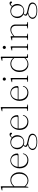

<svg xmlns="http://www.w3.org/2000/svg" viewBox="2029 -2795 1011 5109"><g transform="rotate(-90 2534.5 -240.5)"><path d="M132.5 -712V-390.5Q204 -470 301.5 -470Q360.5 -470 406.5 -440Q452.5 -410 478.8 -357.2Q505 -304.5 505 -237Q505 -159.5 475.2 -104.2Q445.5 -49 396 -19.5Q346.5 10 287 10Q239.5 10 199 -10.8Q158.5 -31.5 130 -68.5L115.5 1Q114 10 106.5 10Q97.5 10 97.5 -2V-667.5Q97.5 -684 81.5 -684H32.5Q19 -684 19 -690.5Q19 -696.5 31.5 -700.5L94.5 -720.5Q111.5 -726 120 -726Q132.5 -726 132.5 -712ZM292 -446.5Q202.5 -446.5 132.5 -363.5V-93.5Q161.5 -55.5 201.5 -34.5Q241.5 -13.5 285.5 -13.5Q336 -13.5 376.8 -38.5Q417.5 -63.5 441.5 -112.2Q465.5 -161 465.5 -231Q465.5 -333.5 416.2 -390Q367 -446.5 292 -446.5Z M1004.5 -285.5Q1004.5 -254.5 963.5 -254.5H648.5Q648 -246 648 -237.5Q648 -132.5 700.2 -75Q752.5 -17.5 834 -17.5Q894.5 -17.5 937.2 -49.5Q980 -81.5 988 -127Q989.5 -137 997.5 -137Q1007 -137 1006 -126.5Q1001 -88 976.5 -57Q952 -26 913.2 -8Q874.5 10 827 10Q760.5 10 711.5 -19Q662.5 -48 636 -101Q609.5 -154 609.5 -225.5Q609.5 -293.5 636.5 -348.8Q663.5 -404 712 -437Q760.5 -470 825.5 -470Q876.5 -470 917 -446.8Q957.5 -423.5 981 -382Q1004.5 -340.5 1004.5 -285.5ZM821.5 -451Q751.5 -451 705.5 -401.8Q659.5 -352.5 650 -274H940Q963.5 -274 963.5 -293.5Q963.5 -362.5 925 -406.8Q886.5 -451 821.5 -451Z M1367 -5Q1462.5 13.5 1497 44.2Q1531.5 75 1531.5 118Q1531.5 174 1475.2 209.5Q1419 245 1316 245Q1203.5 245 1150 208.2Q1096.5 171.5 1096.5 120Q1096.5 81.5 1128.8 47.2Q1161 13 1238 -6Q1202.5 -19 1191.2 -33Q1180 -47 1180 -63.5Q1180 -77.5 1188.2 -92.2Q1196.5 -107 1219 -120Q1173 -142 1144.8 -184.8Q1116.5 -227.5 1116.5 -281.5Q1116.5 -338 1142 -380.2Q1167.5 -422.5 1210.5 -446.2Q1253.5 -470 1305.5 -470Q1339.5 -470 1369.8 -459.8Q1400 -449.5 1424 -431L1430 -439.5Q1467 -491.5 1510 -491.5Q1532 -491.5 1545.2 -480.5Q1558.5 -469.5 1558.5 -453Q1558.5 -427 1536.5 -427Q1526 -427 1519.5 -435.5Q1513 -444 1506.5 -452.5Q1500 -461 1488.5 -461Q1478 -461 1466.2 -453.5Q1454.5 -446 1436.5 -420.5Q1463 -396 1478 -362.5Q1493 -329 1493 -290Q1493 -234 1467.5 -191.5Q1442 -149 1399 -125.2Q1356 -101.5 1304 -101.5Q1268.5 -101.5 1236 -113Q1211 -96.5 1211 -75.5Q1211 -64.5 1220 -53.5Q1229 -42.5 1262 -30.8Q1295 -19 1367 -5ZM1298.5 -449Q1230.5 -449 1192.8 -407.5Q1155 -366 1155 -294.5Q1155 -219 1198 -170.8Q1241 -122.5 1311 -122.5Q1378.5 -122.5 1416.5 -164.2Q1454.5 -206 1454.5 -277Q1454.5 -352.5 1411.5 -400.8Q1368.5 -449 1298.5 -449ZM1129.5 117Q1129.5 164 1173.2 194.8Q1217 225.5 1319.5 225.5Q1406.5 225.5 1452.5 197.5Q1498.5 169.5 1498.5 122.5Q1498.5 101 1486.5 82.8Q1474.5 64.5 1442.5 49.2Q1410.5 34 1350 22.5Q1302 13 1269.5 4Q1199.5 17.5 1164.5 48.2Q1129.5 79 1129.5 117Z M2025.5 -285.5Q2025.5 -254.5 1984.5 -254.5H1669.5Q1669 -246 1669 -237.5Q1669 -132.5 1721.2 -75Q1773.5 -17.5 1855 -17.5Q1915.5 -17.5 1958.2 -49.5Q2001 -81.5 2009 -127Q2010.5 -137 2018.5 -137Q2028 -137 2027 -126.5Q2022 -88 1997.5 -57Q1973 -26 1934.2 -8Q1895.5 10 1848 10Q1781.5 10 1732.5 -19Q1683.5 -48 1657 -101Q1630.5 -154 1630.5 -225.5Q1630.5 -293.5 1657.5 -348.8Q1684.5 -404 1733 -437Q1781.5 -470 1846.5 -470Q1897.5 -470 1938 -446.8Q1978.5 -423.5 2002 -382Q2025.5 -340.5 2025.5 -285.5ZM1842.5 -451Q1772.5 -451 1726.5 -401.8Q1680.5 -352.5 1671 -274H1961Q1984.5 -274 1984.5 -293.5Q1984.5 -362.5 1946 -406.8Q1907.5 -451 1842.5 -451Z M2239.5 -712V-46.5Q2239.5 -27 2264 -23L2294 -18Q2309.5 -15.5 2309.5 -8Q2309.5 0 2296 0H2146Q2133.5 0 2133.5 -8Q2133.5 -15 2148 -17.5L2180 -23Q2204.5 -27.5 2204.5 -46V-667.5Q2204.5 -684 2188.5 -684H2139.5Q2126 -684 2126 -690.5Q2126 -696.5 2138.5 -700.5L2201.5 -720.5Q2218.5 -726 2227 -726Q2239.5 -726 2239.5 -712Z M2799.5 -285.5Q2799.5 -254.5 2758.5 -254.5H2443.5Q2443 -246 2443 -237.5Q2443 -132.5 2495.2 -75Q2547.5 -17.5 2629 -17.5Q2689.5 -17.5 2732.2 -49.5Q2775 -81.5 2783 -127Q2784.5 -137 2792.5 -137Q2802 -137 2801 -126.5Q2796 -88 2771.5 -57Q2747 -26 2708.2 -8Q2669.5 10 2622 10Q2555.5 10 2506.5 -19Q2457.5 -48 2431 -101Q2404.5 -154 2404.5 -225.5Q2404.5 -293.5 2431.5 -348.8Q2458.5 -404 2507 -437Q2555.5 -470 2620.5 -470Q2671.5 -470 2712 -446.8Q2752.5 -423.5 2776 -382Q2799.5 -340.5 2799.5 -285.5ZM2616.5 -451Q2546.5 -451 2500.5 -401.8Q2454.5 -352.5 2445 -274H2735Q2758.5 -274 2758.5 -293.5Q2758.5 -362.5 2720 -406.8Q2681.5 -451 2616.5 -451Z M2984.5 -589.5Q2967.5 -589.5 2955.5 -602Q2943.5 -614.5 2943.5 -631.5Q2943.5 -649 2955.5 -661.2Q2967.5 -673.5 2984.5 -673.5Q3002 -673.5 3014.2 -661Q3026.5 -648.5 3026.5 -631.5Q3026.5 -614.5 3014.2 -602Q3002 -589.5 2984.5 -589.5ZM3013.5 -449.5V-46.5Q3013.5 -27 3038 -23L3068 -18Q3083.5 -15.5 3083.5 -8Q3083.5 0 3070 0H2920Q2907.5 0 2907.5 -8Q2907.5 -15 2922 -17.5L2954 -23Q2978.5 -27.5 2978.5 -46V-405Q2978.5 -421.5 2962.5 -421.5H2913.5Q2900 -421.5 2900 -428Q2900 -434 2912.5 -438L2975.5 -458Q2992.5 -463.5 3001 -463.5Q3013.5 -463.5 3013.5 -449.5Z M3173.5 -223Q3173.5 -300.5 3203.2 -355.8Q3233 -411 3282.5 -440.5Q3332 -470 3391.5 -470Q3438 -470 3478 -450Q3518 -430 3546 -394.5V-667.5Q3546 -684 3530 -684H3481Q3467.5 -684 3467.5 -690.5Q3467.5 -696.5 3480 -700.5L3543 -720.5Q3560 -726 3568.5 -726Q3581 -726 3581 -712V-46.5Q3581 -27 3605.5 -23L3635.5 -18Q3651 -15.5 3651 -8Q3651 0 3637.5 0H3573.5Q3557.5 0 3551.8 -5.8Q3546 -11.5 3546 -30V-70Q3474.5 10 3377 10Q3318 10 3272 -20Q3226 -50 3199.8 -102.8Q3173.5 -155.5 3173.5 -223ZM3213 -229Q3213 -126.5 3262.2 -70Q3311.5 -13.5 3386.5 -13.5Q3476 -13.5 3546 -96.5V-366.5Q3517 -404.5 3477 -425.5Q3437 -446.5 3393 -446.5Q3343 -446.5 3302 -421.5Q3261 -396.5 3237 -348Q3213 -299.5 3213 -229Z M3827 -589.5Q3810 -589.5 3798 -602Q3786 -614.5 3786 -631.5Q3786 -649 3798 -661.2Q3810 -673.5 3827 -673.5Q3844.5 -673.5 3856.8 -661Q3869 -648.5 3869 -631.5Q3869 -614.5 3856.8 -602Q3844.5 -589.5 3827 -589.5ZM3856 -449.5V-46.5Q3856 -27 3880.5 -23L3910.5 -18Q3926 -15.5 3926 -8Q3926 0 3912.5 0H3762.5Q3750 0 3750 -8Q3750 -15 3764.5 -17.5L3796.5 -23Q3821 -27.5 3821 -46V-405Q3821 -421.5 3805 -421.5H3756Q3742.5 -421.5 3742.5 -428Q3742.5 -434 3755 -438L3818 -458Q3835 -463.5 3843.5 -463.5Q3856 -463.5 3856 -449.5Z M4126 -449.5V-386.5L4127.5 -388Q4180.5 -433 4221 -451.5Q4261.5 -470 4301 -470Q4362.5 -470 4399.8 -433Q4437 -396 4437 -330V-49.5Q4437 -27.5 4464.5 -22.5L4492 -17.5Q4506.5 -15 4506.5 -8Q4506.5 0 4494 0H4343Q4329.5 0 4329.5 -8Q4329.5 -15.5 4344.5 -18L4376.5 -23Q4402 -27 4402 -49.5V-323Q4402 -385 4370.5 -415.8Q4339 -446.5 4288.5 -446.5Q4257.5 -446.5 4220.8 -429.5Q4184 -412.5 4138.5 -374L4126 -363.5V-46.5Q4126 -27 4150.5 -23L4180.5 -18Q4196 -15.5 4196 -8Q4196 0 4182.5 0H4032.5Q4020 0 4020 -8Q4020 -15 4034.5 -17.5L4066.5 -23Q4091 -27.5 4091 -46V-405Q4091 -421.5 4075 -421.5H4026Q4012.5 -421.5 4012.5 -428Q4012.5 -434 4025 -438L4088 -458Q4105 -463.5 4113.5 -463.5Q4126 -463.5 4126 -449.5Z M4858 -5Q4953.5 13.5 4988 44.2Q5022.5 75 5022.5 118Q5022.5 174 4966.2 209.5Q4910 245 4807 245Q4694.5 245 4641 208.2Q4587.5 171.5 4587.5 120Q4587.5 81.5 4619.8 47.2Q4652 13 4729 -6Q4693.5 -19 4682.2 -33Q4671 -47 4671 -63.5Q4671 -77.5 4679.2 -92.2Q4687.5 -107 4710 -120Q4664 -142 4635.8 -184.8Q4607.5 -227.5 4607.5 -281.5Q4607.5 -338 4633 -380.2Q4658.5 -422.5 4701.5 -446.2Q4744.5 -470 4796.5 -470Q4830.5 -470 4860.8 -459.8Q4891 -449.5 4915 -431L4921 -439.5Q4958 -491.5 5001 -491.5Q5023 -491.5 5036.2 -480.5Q5049.5 -469.5 5049.5 -453Q5049.5 -427 5027.5 -427Q5017 -427 5010.5 -435.5Q5004 -444 4997.5 -452.5Q4991 -461 4979.5 -461Q4969 -461 4957.2 -453.5Q4945.5 -446 4927.5 -420.5Q4954 -396 4969 -362.5Q4984 -329 4984 -290Q4984 -234 4958.5 -191.5Q4933 -149 4890 -125.2Q4847 -101.5 4795 -101.5Q4759.5 -101.5 4727 -113Q4702 -96.5 4702 -75.5Q4702 -64.5 4711 -53.5Q4720 -42.5 4753 -30.8Q4786 -19 4858 -5ZM4789.5 -449Q4721.5 -449 4683.8 -407.5Q4646 -366 4646 -294.5Q4646 -219 4689 -170.8Q4732 -122.5 4802 -122.5Q4869.5 -122.5 4907.5 -164.2Q4945.5 -206 4945.5 -277Q4945.5 -352.5 4902.5 -400.8Q4859.5 -449 4789.5 -449ZM4620.5 117Q4620.5 164 4664.2 194.8Q4708 225.5 4810.5 225.5Q4897.5 225.5 4943.5 197.5Q4989.5 169.5 4989.5 122.5Q4989.5 101 4977.5 82.8Q4965.5 64.5 4933.5 49.2Q4901.5 34 4841 22.5Q4793 13 4760.5 4Q4690.5 17.5 4655.5 48.2Q4620.5 79 4620.5 117Z"/></g></svg>

Font: Fraunces 9pt Thin
Style: Regular
Weight: 100
Version: Version 1.000;[b76b70a41]